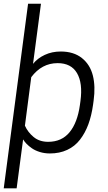

<svg xmlns="http://www.w3.org/2000/svg" viewBox="-30 -820 586 1040"><path d="M122.1 -799.8H191.9L148.9 -474.1Q173.3 -504.4 212.4 -522.7Q251.5 -541 298.8 -541Q369.1 -541 413.6 -505.6Q458 -470.2 472.9 -411.1Q487.8 -352.1 477.1 -274.9L474.1 -252.9Q465.8 -193.4 448.5 -146.5Q431.2 -99.6 403.3 -63.5Q375.5 -27.3 334 -8.1Q292.5 11.2 240.2 11.2Q211.4 11.2 186 3.4Q160.6 -4.4 143.1 -16.6Q125.5 -28.8 113.8 -41Q102.1 -53.2 95.2 -64.9L60.1 200.2H-9.8ZM231 -51.8Q304.2 -51.8 346.9 -103.8Q389.6 -155.8 402.8 -251L405.8 -272.9Q418.9 -369.6 387.2 -423.8Q355.5 -478 282.2 -478Q196.3 -478 139.2 -401.9L105 -139.2Q120.6 -104 152.1 -77.9Q183.6 -51.8 231 -51.8Z"/></svg>

Font: Cooper Hewitt
Style: Book Italic
Weight: 706
Designer: Village Type and Design LLC
Foundry: Cooper Hewitt Smithsonian Design Museum
Version: 1.000